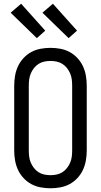

<svg xmlns="http://www.w3.org/2000/svg" viewBox="-20 -999 540 1027"><path d="M250 8Q223 8 196.5 3Q170 -2 147 -14.5Q124 -27 105.5 -47Q87 -67 76 -91Q65 -115 60.5 -141.5Q56 -168 56 -195V-540Q56 -567 60.5 -593.5Q65 -620 76 -644Q87 -668 105.5 -688Q124 -708 147 -720.5Q170 -733 196.5 -738Q223 -743 250 -743Q277 -743 303.5 -738Q330 -733 353 -720.5Q376 -708 394.5 -688Q413 -668 424 -644Q435 -620 439.5 -593.5Q444 -567 444 -540V-195Q444 -168 439.5 -141.5Q435 -115 424 -91Q413 -67 394.5 -47Q376 -27 353 -14.5Q330 -2 303.5 3Q277 8 250 8ZM250 -62Q267 -62 283.5 -65.5Q300 -69 314 -78Q328 -87 338.5 -100.5Q349 -114 355.5 -129.5Q362 -145 364 -161.5Q366 -178 366 -195V-540Q366 -557 364 -573.5Q362 -590 355.5 -605.5Q349 -621 338.5 -634.5Q328 -648 314 -657Q300 -666 283.5 -669.5Q267 -673 250 -673Q233 -673 216.5 -669.5Q200 -666 186 -657Q172 -648 161.5 -634.5Q151 -621 144.5 -605.5Q138 -590 136 -573.5Q134 -557 134 -540V-195Q134 -178 136 -161.5Q138 -145 144.5 -129.5Q151 -114 161.5 -100.5Q172 -87 186 -78Q200 -69 216.5 -65.5Q233 -62 250 -62ZM347 -795 207 -931 263 -979 392 -835ZM177 -795 37 -931 93 -979 222 -835Z"/></svg>

Font: Huly
Style: Regular
Weight: 400
Designer: Belleve Invis
Foundry: Belleve Invis
Version: Version 33.2.5; ttfautohint (v1.8.4)